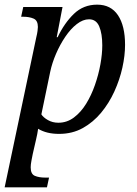

<svg xmlns="http://www.w3.org/2000/svg" viewBox="-36 -566 591 826"><path d="M-16 240 120 -405Q124 -421 125.5 -433Q127 -445 127 -450Q127 -478 108.5 -486Q90 -494 63 -494H55L64 -536H233L208 -406H212Q241 -467 282 -506.5Q323 -546 382 -546Q441 -546 471.5 -500.5Q502 -455 502 -373Q502 -327 490.5 -275Q479 -223 456 -172.5Q433 -122 399 -81Q365 -40 320 -15Q275 10 218 10Q164 10 128 -12Q125 10 119 35L105 96Q103 106 99.5 124Q96 142 96 154Q96 183 114 190.5Q132 198 158 198H175L166 240ZM215 -38Q252 -38 282 -60.5Q312 -83 334.5 -119.5Q357 -156 372.5 -200.5Q388 -245 396 -289.5Q404 -334 404 -371Q404 -421 391 -452Q378 -483 347 -483Q321 -483 294.5 -462.5Q268 -442 245 -408Q222 -374 205 -334.5Q188 -295 180 -257L142 -74Q150 -61 170 -49.5Q190 -38 215 -38Z"/></svg>

Font: Noto Serif SemiCondensed
Style: Italic
Weight: 400
Width: 4
Italic angle: -12°
Designer: Monotype Design Team
Foundry: Monotype Imaging Inc.
Version: Version 2.013